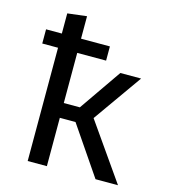

<svg xmlns="http://www.w3.org/2000/svg" viewBox="-114 -861 842 952"><g transform="rotate(15 307.5 -385.0)"><path d="M376.9 -290.3 580 0H464.6L295.4 -248.2H214.9V0H116.4V-581.5H35.4V-654.4H116.4V-757.9L214.9 -769.7V-654.4H363.1V-581.5H214.9V-324.1H297.4L447.2 -540.5H553.8Z"/></g></svg>

Font: Fira Code Retina
Style: Regular
Weight: 450
Monospace: yes
Designer: Carrois Corporate, Edenspiekermann AG, Nikita Prokopov
Foundry: Carrois Corporate, Edenspiekermann AG, Nikita Prokopov
Version: Version 6.002